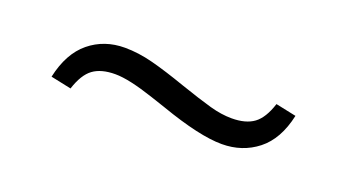

<svg xmlns="http://www.w3.org/2000/svg" viewBox="-26 -499 604 334"><g transform="rotate(20 276.0 -332.0)"><path d="M65 -291Q75 -337 102.5 -359.5Q130 -382 168 -382Q193 -382 220 -375Q247 -368 284 -355Q322 -342 343.5 -336Q365 -330 384 -330Q410 -330 425 -341Q440 -352 449 -380L487 -372Q477 -326 449 -304Q421 -282 383 -282Q342 -282 268 -308Q262 -310 239.5 -317.5Q217 -325 199 -329Q181 -333 168 -333Q142 -333 127 -322Q112 -311 103 -283Z"/></g></svg>

Font: Ibarra Real Nova SemiBold
Style: Regular
Weight: 600
Designer: Jose Maria Ribagorda & Octavio Pardo
Foundry: Jose Maria Ribagorda
Version: Version 1.014